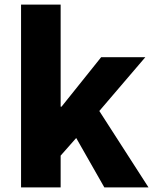

<svg xmlns="http://www.w3.org/2000/svg" viewBox="-20 -819 674 839"><path d="M72 -799H245V-353H249L422 -569H615L414 -334L629 0H436L313 -216L245 -139V0H72Z"/></svg>

Font: KaiGen Gothic SC Heavy
Style: Bold
Weight: 900
Designer: Ryoko NISHIZUKA Ë•øÂ°öÊ∂ºÂ≠ê (kana & ideographs); Paul D. Hunt (Latin, Greek & Cyrillic); Wenlong ZHANG Âº†ÊñáÈæô (bopom
Version: Version 1.001 October 10, 2014